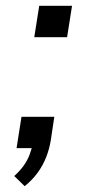

<svg xmlns="http://www.w3.org/2000/svg" viewBox="-20 -510 305 661"><path d="M65 131 29 96Q48 79 61 61Q74 43 81.5 23.5Q89 4 93 -16L111 0H37L54 -108H167L155 -28Q150 3 139 31Q128 59 110 84Q92 109 65 131ZM98 -382 115 -490H228L211 -382Z"/></svg>

Font: Nunito Sans 10pt SemiExpanded
Style: Italic
Weight: 400
Width: 6
Italic angle: -9°
Designer: Vernon Adams
Foundry: Vernon Adams
Version: Version 3.101;gftools[0.9.27]